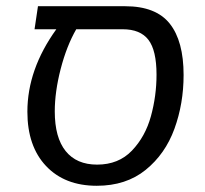

<svg xmlns="http://www.w3.org/2000/svg" viewBox="-20 -583 659 617"><path d="M570 -342Q570 -250 540.5 -169Q511 -88 448 -37Q385 14 291 14Q188 14 128 -49.5Q68 -113 68 -224Q68 -360 161 -489H91L102 -563H382Q481 -563 525.5 -507Q570 -451 570 -342ZM483 -343Q483 -421 457 -455Q431 -489 374 -489H225Q194 -435 175 -361.5Q156 -288 156 -225Q156 -141 191 -97.5Q226 -54 292 -54Q361 -54 404 -99Q447 -144 465 -209.5Q483 -275 483 -343Z"/></svg>

Font: FiraGO Book
Style: Italic
Weight: 350
Italic angle: -8°
Designer: bBox Type GmbH
Foundry: bBox Type GmbH
Version: Version 1.001